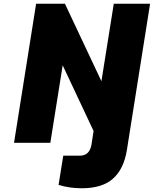

<svg xmlns="http://www.w3.org/2000/svg" viewBox="-20 -763 822 1026"><path d="M658 39Q642 139 584.5 191Q527 243 417 243Q351 243 293 225L318 69H406Q459 69 469 9L480 -63L315 -414L249 0H55L173 -743H327L522 -329L588 -743H782Z"/></svg>

Font: Exo Black
Style: Italic
Weight: 900
Italic angle: -9°
Designer: Natanael Gama
Foundry: Natanael Gama
Version: Version 1.500; ttfautohint (v1.6)